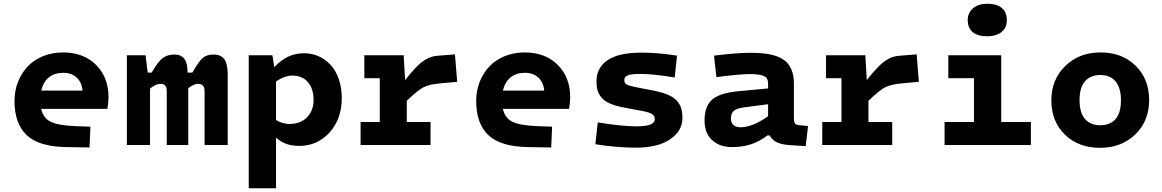

<svg xmlns="http://www.w3.org/2000/svg" viewBox="-20 -771 6178 1021"><path d="M382.8 -100.1 460.9 -97.2 456.1 13.2 335 11.2Q187.5 9.3 122.3 -52Q57.1 -113.3 57.1 -234.9Q57.1 -287.6 75.2 -334.2Q93.3 -380.9 125.7 -416Q158.2 -451.2 207.3 -471.7Q256.3 -492.2 314.9 -492.2Q424.3 -492.2 490.7 -426Q557.1 -359.9 557.1 -253.9Q557.1 -224.6 550.8 -191.9H199.2Q209.5 -143.1 249.8 -123.5Q290 -104 382.8 -100.1ZM315.9 -383.8Q270 -383.8 240 -359.6Q210 -335.4 199.2 -289.1H418.9Q415 -333 387.9 -358.4Q360.8 -383.8 315.9 -383.8Z M753.9 -477.1 765.6 -384.8H786.6Q820.3 -444.3 845.7 -462.6Q871.1 -481 906.7 -481Q942.9 -481 960.2 -458.5Q977.5 -436 977.5 -384.8H1002.9Q1037.6 -445.8 1058.8 -463.4Q1080.1 -481 1113.8 -481Q1155.3 -481 1173.1 -456.1Q1190.9 -431.2 1190.9 -373V0H1067.9V-286.1Q1067.9 -325.2 1032.7 -325.2Q1010.7 -325.2 981 -301.8V0H866.7V-288.1Q866.7 -325.2 833 -325.2Q808.1 -325.2 777.8 -299.8V0H654.8V-477.1Z M1302.7 230V-477.1H1428.7L1438.5 -414.1Q1474.6 -452.1 1512.7 -470Q1550.8 -487.8 1597.7 -487.8Q1638.2 -487.8 1674.1 -471.9Q1710 -456.1 1737.5 -426.5Q1765.1 -397 1781.2 -351.3Q1797.4 -305.7 1797.4 -250Q1797.4 -137.7 1732.2 -66.4Q1667 4.9 1571.8 4.9Q1535.6 4.9 1506.1 -4.6Q1476.6 -14.2 1447.8 -39.1V230ZM1534.7 -369.1Q1493.7 -369.1 1447.8 -337.9V-132.8Q1482.9 -111.8 1517.6 -111.8Q1578.6 -111.8 1613 -147.7Q1647.5 -183.6 1647.5 -238.8Q1647.5 -299.8 1617.2 -334.5Q1586.9 -369.1 1534.7 -369.1Z M1897.5 -122.1H1999.5V-355H1917.5V-477.1H2126.5L2134.3 -345.2Q2166.5 -386.2 2191.7 -412.1Q2216.8 -438 2238 -451.2Q2259.3 -464.4 2275.4 -469Q2291.5 -473.6 2313.5 -475.1L2399.4 -481.9L2411.1 -335.9L2325.2 -328.1Q2263.7 -322.8 2233.2 -307.6Q2202.6 -292.5 2143.1 -234.9V-122.1H2269.5V0H1897.5Z M2837.9 -100.1 2916 -97.2 2911.1 13.2 2790 11.2Q2642.6 9.3 2577.4 -52Q2512.2 -113.3 2512.2 -234.9Q2512.2 -287.6 2530.3 -334.2Q2548.3 -380.9 2580.8 -416Q2613.3 -451.2 2662.4 -471.7Q2711.4 -492.2 2770 -492.2Q2879.4 -492.2 2945.8 -426Q3012.2 -359.9 3012.2 -253.9Q3012.2 -224.6 3005.9 -191.9H2654.3Q2664.6 -143.1 2704.8 -123.5Q2745.1 -104 2837.9 -100.1ZM2771 -383.8Q2725.1 -383.8 2695.1 -359.6Q2665 -335.4 2654.3 -289.1H2874Q2870.1 -333 2843 -358.4Q2815.9 -383.8 2771 -383.8Z M3608.9 -143.1Q3608.9 -75.2 3543.9 -30.5Q3479 14.2 3360.8 14.2Q3261.2 14.2 3146 -3.9L3158.7 -120.1Q3286.1 -99.1 3365.7 -99.1Q3461.9 -99.1 3461.9 -137.2Q3461.9 -153.8 3449.7 -162.8Q3437.5 -171.9 3403.8 -179.2L3297.9 -199.2Q3253.4 -207.5 3224.4 -220.2Q3195.3 -232.9 3179.7 -251Q3164.1 -269 3158 -289.3Q3151.9 -309.6 3151.9 -337.9Q3151.9 -410.2 3210.4 -450.7Q3269 -491.2 3393.1 -491.2Q3477.1 -491.2 3580.1 -475.1L3567.9 -358.9Q3452.1 -377.9 3387.7 -377.9Q3337.4 -377.9 3318.6 -370.4Q3299.8 -362.8 3299.8 -346.2Q3299.8 -330.1 3310.5 -323Q3321.3 -315.9 3353 -309.1L3456.1 -289.1Q3502.4 -279.8 3533 -266.6Q3563.5 -253.4 3579.8 -234.6Q3596.2 -215.8 3602.5 -194.6Q3608.9 -173.3 3608.9 -143.1Z M4201.7 -148.9Q4201.7 -123.5 4207.3 -115Q4212.9 -106.4 4231.4 -105L4276.9 -101.1L4264.6 5.9L4183.6 1Q4137.2 -2 4111.1 -14.2Q4085 -26.4 4072.8 -50.8H4060.5Q3982.9 11.2 3873.5 11.2Q3806.6 11.2 3766.6 -25.9Q3726.6 -63 3726.6 -130.9Q3726.6 -203.1 3764.4 -239Q3802.2 -274.9 3899.4 -285.2L4064.5 -300.8V-324.2Q4064.5 -344.2 4057.6 -354.7Q4050.8 -365.2 4029.5 -371.1Q4008.3 -377 3967.8 -377Q3911.6 -377 3789.6 -360.8L3776.9 -475.1Q3895 -490.2 3974.6 -490.2Q4098.1 -490.2 4149.9 -451.4Q4201.7 -412.6 4201.7 -327.1ZM3917.5 -94.2Q3981.4 -94.2 4064.5 -152.8V-216.8L3937.5 -200.2Q3896.5 -194.8 3881.6 -181.2Q3866.7 -167.5 3866.7 -141.1Q3866.7 -119.6 3879.6 -106.9Q3892.6 -94.2 3917.5 -94.2Z M4352.5 -122.1H4454.6V-355H4372.6V-477.1H4581.5L4589.4 -345.2Q4621.6 -386.2 4646.7 -412.1Q4671.9 -438 4693.1 -451.2Q4714.4 -464.4 4730.5 -469Q4746.6 -473.6 4768.6 -475.1L4854.5 -481.9L4866.2 -335.9L4780.3 -328.1Q4718.8 -322.8 4688.2 -307.6Q4657.7 -292.5 4598.1 -234.9V-122.1H4724.6V0H4352.5Z M5229 -578.1Q5179.7 -578.1 5152.8 -600.1Q5126 -622.1 5126 -664.1Q5126 -702.6 5154.1 -726.8Q5182.1 -751 5230 -751Q5280.3 -751 5307.1 -728.8Q5334 -706.5 5334 -664.1Q5334 -623 5305.9 -600.6Q5277.8 -578.1 5229 -578.1ZM5002.9 -122.1H5159.2V-355H5022.9V-477.1H5304.2V-122.1H5461.9V0H5002.9Z M5829.1 15.1Q5715.3 15.1 5643.1 -54.9Q5570.8 -125 5570.8 -237.8Q5570.8 -347.7 5644.5 -419.9Q5718.3 -492.2 5833 -492.2Q5946.3 -492.2 6018.6 -421.6Q6090.8 -351.1 6090.8 -238.8Q6090.8 -127.9 6017.3 -56.4Q5943.8 15.1 5829.1 15.1ZM5831.1 -105Q5883.3 -105 5912.1 -137.7Q5940.9 -170.4 5940.9 -237.8Q5940.9 -303.7 5912.4 -337.9Q5883.8 -372.1 5831.1 -372.1Q5779.3 -372.1 5750 -339.1Q5720.7 -306.2 5720.7 -238.8Q5720.7 -172.4 5749.3 -138.7Q5777.8 -105 5831.1 -105Z"/></svg>

Font: IntelOne Mono Bold
Style: Regular
Weight: 700
Designer: Fred Shallcrass
Foundry: Frere-Jones Type LLC
Version: Version 1.200;hotconv 1.1.0;makeotfexe 2.6.0;FJTRelease1.2